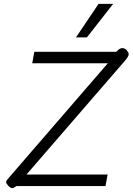

<svg xmlns="http://www.w3.org/2000/svg" viewBox="-20 -970 691 1001"><path d="M44 11Q31 11 15 -12Q12 -17 12 -20Q12 -25 16 -31Q20 -37 24.5 -41.5Q29 -46 31 -49L542 -640H148L159 -700H586L597 -710Q606 -719 618 -719Q631 -719 640 -709Q651 -696 651 -688Q651 -676 632 -654L118 -60H541L530 0H66L55 7Q49 11 44 11ZM494 -950H570L433 -775H376Z"/></svg>

Font: Niramit Light
Style: Italic
Weight: 300
Italic angle: -10°
Designer: Katatrad Aksorn Co.,Ltd.
Foundry: Cadson Demak Co.,Ltd.
Version: Version 1.000; ttfautohint (v1.6)